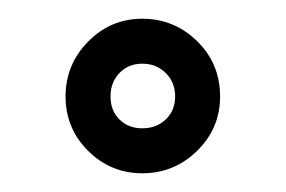

<svg xmlns="http://www.w3.org/2000/svg" viewBox="-20 -720 305 205"><path d="M215 -617Q215 -583 190.5 -559Q166 -535 132 -535Q98 -535 74 -559Q50 -583 50 -617Q50 -651 74 -675.5Q98 -700 132 -700Q166 -700 190.5 -676Q215 -652 215 -617ZM107.5 -642Q98 -632 98 -617Q98 -602 107.5 -592.5Q117 -583 132 -583Q147 -583 157 -592.5Q167 -602 167 -617Q167 -632 157 -642Q147 -652 132 -652Q117 -652 107.5 -642Z"/></svg>

Font: Grand Hotel
Style: Regular
Weight: 400
Designer: Brian J. Bonislawsky & Jim Lyles for Astigmatic (AOETI)
Foundry: Astigmatic (AOETI)
Version: Version 001.000